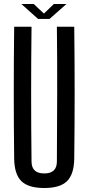

<svg xmlns="http://www.w3.org/2000/svg" viewBox="-20 -934 443 962"><path d="M202 8Q122 8 87 -26.5Q52 -61 51 -140Q47 -470 51 -800H138Q136 -635 136 -462.5Q136 -290 138 -125Q138 -65 202 -65Q265 -65 265 -125Q266 -290 266.5 -462.5Q267 -635 265 -800H352Q356 -470 352 -140Q351 -61 316 -26.5Q281 8 202 8ZM87 -914H149L200 -866L250 -914H313L228 -839H171Z"/></svg>

Font: Big Shoulders Display SemiBold
Style: Regular
Weight: 600
Designer: Patric King
Foundry: XO Type Co
Version: Version 1.000; ttfautohint (v1.8.2)